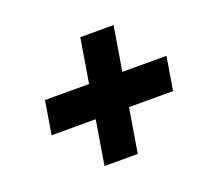

<svg xmlns="http://www.w3.org/2000/svg" viewBox="-93 -673 852 760"><g transform="rotate(-20 333.0 -293.0)"><path d="M226.6 -36.6 257.3 -222.7H71.3L94.7 -362.8H280.3L311 -548.8H451.2L420.4 -362.8H606.4L583 -222.7H397.5L366.7 -36.6Z"/></g></svg>

Font: Inter Display ExtraBold
Style: Italic
Weight: 800
Italic angle: -9.39999°
Designer: Rasmus Andersson
Foundry: rsms
Version: Version 4.000;git-a52131595